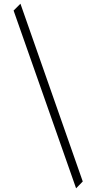

<svg xmlns="http://www.w3.org/2000/svg" viewBox="-20 -814 523 1041"><path d="M392.6 207 53.7 -756.8 90.8 -793.9 428.7 169.9Z"/></svg>

Font: Padauk
Style: Regular
Weight: 400
Designer: Debbi Hosken, Becca Hirsbrunner Spalinger
Foundry: SIL International
Version: Version 5.003